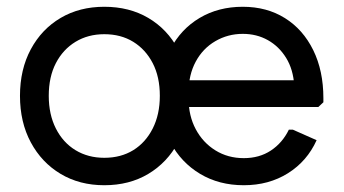

<svg xmlns="http://www.w3.org/2000/svg" viewBox="-20 -534 1015 567"><path d="M288 13Q215 13 159 -20.5Q103 -54 71 -113.5Q39 -173 39 -251Q39 -329 71 -388.5Q103 -448 159 -481Q215 -514 288 -514Q362 -514 418 -481Q474 -448 506 -388.5Q538 -329 538 -251Q538 -173 506 -113.5Q474 -54 418 -20.5Q362 13 288 13ZM288 -68Q337 -68 373.5 -90.5Q410 -113 431 -154.5Q452 -196 452 -251Q452 -307 431 -347.5Q410 -388 373.5 -410.5Q337 -433 288 -433Q240 -433 203 -410.5Q166 -388 145 -347.5Q124 -307 124 -251Q124 -196 145 -154.5Q166 -113 203 -90.5Q240 -68 288 -68ZM700 13Q627 13 571 -20.5Q515 -54 483.5 -113Q452 -172 452 -251Q452 -329 483 -388.5Q514 -448 569.5 -481Q625 -514 697 -514Q768 -514 821.5 -480.5Q875 -447 905 -386Q935 -325 935 -244V-232L920 -218H499V-297H889L849 -281Q846 -329 825 -363Q804 -397 771 -415.5Q738 -434 697 -434Q653 -434 616 -412.5Q579 -391 558 -352Q537 -313 537 -262V-242Q537 -192 558 -152.5Q579 -113 616 -90Q653 -67 700 -67Q746 -67 780 -89.5Q814 -112 833 -151H845L915 -120Q887 -58 830.5 -22.5Q774 13 700 13Z"/></svg>

Font: Fustat Medium
Style: Regular
Weight: 500
Designer: Mohamed Gaber, Khaled Hosny, Laura Garcia Mut
Foundry: Kief Type Foundry, Alif Type Foundry, Hard Type Foundry
Version: Version 1.007